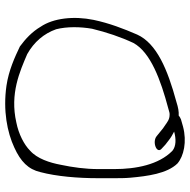

<svg xmlns="http://www.w3.org/2000/svg" viewBox="-16 -714 749 758"><g transform="rotate(90 359.0 -335.5)"><path d="M59 -330C43 -252 52 -171 86 -121C106 -87 134 -61 164 -39C206 -19 258 5 319 14C417 28 503 11 563 -17C618 -42 649 -72 660 -120C677 -184 684 -269 684 -347V-412C684 -433 684 -454 682 -476C676 -542 666 -620 626 -661C597 -686 540 -699 480 -683L452 -675C447 -673 441 -670 437 -666C421 -667 405 -664 383 -657C254 -622 152 -579 117 -502C94 -449 72 -392 59 -330ZM94 -324C108 -382 127 -438 150 -487C187 -555 296 -595 409 -625C421 -629 430 -631 435 -630C452 -630 464 -620 474 -613C482 -608 492 -601 502 -592L518 -579C541 -560 592 -580 566 -600L552 -613C540 -622 530 -631 518 -638L500 -648C529 -656 558 -656 576 -641C631 -587 648 -497 648 -412V-348C648 -298 641 -247 631 -200C623 -157 607 -107 575 -79C552 -56 510 -34 464 -25C350 1 262 -39 194 -68C146 -95 113 -134 96 -182C85 -225 86 -278 94 -324Z"/></g></svg>

Font: Stray Cat
Style: SuExt
Weight: 400
Version: Version 1.0